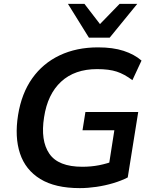

<svg xmlns="http://www.w3.org/2000/svg" viewBox="-20 -959 780 989"><path d="M391 10Q264 10 187.5 -37Q111 -84 83 -168.5Q55 -253 73 -366Q91 -478 146 -555.5Q201 -633 287.5 -674Q374 -715 485 -715Q562 -715 617 -697Q672 -679 709 -647L662 -546Q621 -577 581.5 -590Q542 -603 480 -603Q365 -603 295 -538.5Q225 -474 207 -355Q188 -235 234 -167.5Q280 -100 404 -100Q450 -100 490.5 -108Q531 -116 574 -132L536 -77L569 -288H405L420 -382H692L638 -45Q605 -28 563 -15.5Q521 -3 476.5 3.5Q432 10 391 10ZM438 -765 330 -939H415L495 -835L596 -939H687L545 -765Z"/></svg>

Font: Mulish ExtraLight
Style: Bold Italic
Weight: 700
Italic angle: -9°
Version: Version 3.603